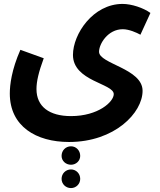

<svg xmlns="http://www.w3.org/2000/svg" viewBox="-20 -689 818 979"><path d="M30 -212C30 -45 164 35 332 35C565 35 707 -114 707 -226C707 -340 485 -363 485 -425C485 -465 530 -540 606 -540C638 -540 676 -523 696 -512L747 -623C711 -649 651 -669 605 -669C454 -669 352 -515 352 -409C352 -274 560 -264 560 -209C560 -170 481 -97 342 -97C232 -97 166 -145 166 -235C166 -274 177 -321 203 -392L84 -435C39 -333 30 -256 30 -212ZM342 151C368 151 389 131 389 106C389 78 368 57 342 57C315 57 294 78 294 106C294 131 315 151 342 151ZM342 270C368 270 389 249 389 223C389 196 368 175 342 175C315 175 294 196 294 223C294 249 315 270 342 270Z"/></svg>

Font: Noto Sans Arabic UI Cn
Style: Bold
Weight: 700
Width: 3
Designer: Monotype Design Team, Nadine Chahine and Nizar Qandah
Foundry: Monotype Imaging Inc.
Version: Version 2.010